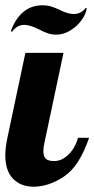

<svg xmlns="http://www.w3.org/2000/svg" viewBox="-28 -700 357 726"><path d="M153 -574C163 -570.7 173.7 -569 185 -569C202.3 -569 219.5 -574 236.5 -584C253.5 -594 267.8 -606.8 279.5 -622.5C291.2 -638.2 298 -653.7 300 -669L296 -670C284.7 -654.7 269.3 -647 250 -647C236 -647 219 -652 199 -662C186.3 -668 175.2 -672.5 165.5 -675.5C155.8 -678.5 144.7 -680 132 -680C104.7 -680 80.8 -671.7 60.5 -655C40.2 -638.3 24.3 -614 13 -582L18 -580C30 -597.3 45.3 -606 64 -606C78 -606 96.3 -600.3 119 -589C131.7 -582.3 143 -577.3 153 -574ZM21.5 -24C41.2 -4 67 6 99 6C137 6 175.3 -6.8 214 -32.5C252.7 -58.2 284.3 -107 309 -179H267C259.7 -153 247.7 -131.8 231 -115.5C214.3 -99.2 196.3 -91 177 -91C162.3 -91 151.8 -93.8 145.5 -99.5C139.2 -105.2 136 -114.7 136 -128C136 -139.3 137.3 -150 140 -160L212 -500H68L0 -179C-5.3 -152.3 -8 -130.7 -8 -114C-8 -74 1.8 -44 21.5 -24Z"/></svg>

Font: DonutKreme
Style: Regular
Weight: 400
Designer: Impallari Type
Foundry: Impallari Type
Version: Version 2.100